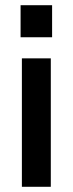

<svg xmlns="http://www.w3.org/2000/svg" viewBox="-20 -717 279 737"><path d="M64 -493H175V0H64ZM59 -697H180V-574H59Z"/></svg>

Font: Hanken Grotesk SemiBold
Style: Regular
Weight: 600
Designer: Alfredo Marco Pradil
Foundry: Hanken Design Co.
Version: Version 3.014